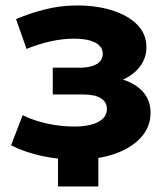

<svg xmlns="http://www.w3.org/2000/svg" viewBox="-20 -568 602 695"><path d="M257 10Q333 10 393.5 -10.5Q454 -31 489.5 -69.5Q525 -108 525 -160Q525 -221 474 -256.5Q423 -292 334 -292L330 -261Q381 -261 422 -278.5Q463 -296 486.5 -327Q510 -358 510 -397Q510 -446 475.5 -480Q441 -514 381 -532Q321 -550 246 -548Q195 -547 143 -534Q91 -521 38 -499L76 -391Q121 -409 164 -418.5Q207 -428 247 -428Q282 -428 305 -421.5Q328 -415 340 -403Q352 -391 352 -374Q352 -358 342.5 -346.5Q333 -335 314 -329Q295 -323 268 -323H171V-226H281Q323 -226 345 -212.5Q367 -199 367 -173Q367 -153 353 -139Q339 -125 312.5 -117.5Q286 -110 250 -110Q200 -110 151.5 -120.5Q103 -131 62 -151L20 -42Q72 -16 133.5 -3Q195 10 257 10ZM336 -28H190V107H336Z"/></svg>

Font: MOST Montserrat
Style: Bold
Weight: 700
Designer: Julieta Ulanovsky
Foundry: Julieta Ulanovsky
Version: Version 8.000;March 11, 2024;FontCreator 15.0.0.2926 64-bit